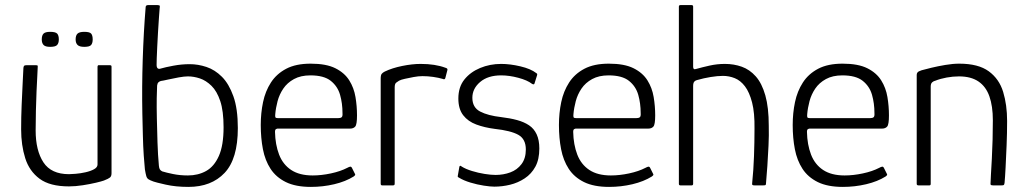

<svg xmlns="http://www.w3.org/2000/svg" viewBox="-20 -728 4038 754"><path d="M251 4Q176 4 135.5 -26Q95 -56 79 -107Q63 -158 63 -220Q63 -268 65 -315.5Q67 -363 69 -402Q71 -441 72 -462Q73 -469 76 -470.5Q79 -472 86 -472H118Q125 -472 127 -471Q129 -470 128 -462Q128 -455 126.5 -430Q125 -405 123.5 -369.5Q122 -334 121 -293.5Q120 -253 120 -216Q120 -137 150.5 -90.5Q181 -44 251 -44Q259 -44 277.5 -45.5Q296 -47 316 -51.5Q336 -56 349.5 -63.5Q363 -71 363 -82V-465Q363 -468 364 -470Q365 -472 367 -472H412Q414 -472 416 -471Q418 -470 418 -466V-48Q418 -36 412 -31Q406 -26 388 -19Q380 -16 357 -10.5Q334 -5 305 -0.5Q276 4 251 4ZM211 -573Q211 -559 204.5 -551.5Q198 -544 177 -544Q158 -544 151 -551.5Q144 -559 144 -573Q144 -589 151 -596Q158 -603 177 -603Q198 -603 204.5 -596Q211 -589 211 -573ZM344 -573Q344 -559 338 -551.5Q332 -544 311 -544Q292 -544 284.5 -551.5Q277 -559 277 -573Q277 -589 284.5 -596Q292 -603 311 -603Q332 -603 338 -596Q344 -589 344 -573Z M720 6Q670 6 630.5 -3Q591 -12 583 -15Q569 -20 563 -24Q557 -28 554.5 -36.5Q552 -45 549 -63Q547 -81 544.5 -117.5Q542 -154 541 -198Q540 -242 539 -282Q537 -386 540.5 -494.5Q544 -603 552 -700Q552 -703 554 -705.5Q556 -708 561 -708H599Q607 -708 607.5 -704.5Q608 -701 607 -696Q606 -681 604 -655.5Q602 -630 600.5 -601Q599 -572 597.5 -545Q596 -518 595.5 -498.5Q595 -479 595 -473Q595 -463 599.5 -459.5Q604 -456 612 -459Q629 -464 661 -470Q693 -476 725 -476Q758 -476 791 -465Q824 -454 851.5 -426.5Q879 -399 896.5 -350Q914 -301 914 -225Q914 -104 862 -49Q810 6 720 6ZM718 -39Q758 -39 789.5 -56.5Q821 -74 839.5 -115.5Q858 -157 858 -228Q858 -292 845 -331Q832 -370 810.5 -391Q789 -412 765 -420Q741 -428 718 -428Q704 -428 681.5 -424Q659 -420 639.5 -415.5Q620 -411 612 -410Q607 -409 602.5 -405Q598 -401 597 -392Q596 -377 595.5 -342.5Q595 -308 596 -262.5Q597 -217 598.5 -168.5Q600 -120 604 -77Q605 -67 608 -62.5Q611 -58 617 -55Q633 -50 660 -44.5Q687 -39 718 -39Z M1004 -237Q1004 -284 1013 -327Q1022 -370 1044 -404Q1066 -438 1104 -458Q1142 -478 1200 -478Q1261 -478 1297 -460Q1333 -442 1351.5 -412.5Q1370 -383 1376 -347Q1382 -311 1382 -275Q1382 -239 1375 -231Q1368 -223 1355 -223H1070Q1068 -223 1064 -221Q1060 -219 1060 -210Q1061 -160 1076 -121Q1091 -82 1123.5 -60.5Q1156 -39 1208 -39Q1242 -39 1279.5 -47Q1317 -55 1344 -69Q1351 -73 1355.5 -73.5Q1360 -74 1363 -67L1373 -47Q1376 -43 1374.5 -40.5Q1373 -38 1369 -35Q1337 -15 1292.5 -4.5Q1248 6 1201 6Q1141 6 1102.5 -13Q1064 -32 1042.5 -65Q1021 -98 1012.5 -142Q1004 -186 1004 -237ZM1325 -284Q1325 -322 1315.5 -355.5Q1306 -389 1279 -410.5Q1252 -432 1199 -432Q1161 -432 1134.5 -417.5Q1108 -403 1092.5 -380Q1077 -357 1070 -330.5Q1063 -304 1061 -280Q1060 -271 1061.5 -267.5Q1063 -264 1072 -264H1307Q1317 -264 1321.5 -267.5Q1326 -271 1325 -284Z M1632 -477Q1689 -477 1729 -462Q1733 -461 1735.5 -459Q1738 -457 1737 -453L1729 -422Q1728 -418 1725.5 -417Q1723 -416 1719 -418Q1702 -423 1681 -426Q1660 -429 1639 -429Q1623 -429 1604.5 -425.5Q1586 -422 1570 -418.5Q1554 -415 1547 -411Q1542 -408 1536 -403.5Q1530 -399 1530 -385V-8Q1530 -3 1528.5 -1.5Q1527 0 1523 0H1481Q1478 0 1476.5 -1.5Q1475 -3 1475 -7V-419Q1475 -433 1479 -438Q1483 -443 1491 -447Q1520 -461 1559.5 -469Q1599 -477 1632 -477Z M1784 -73Q1785 -77 1787.5 -77Q1790 -77 1793 -74Q1809 -64 1833.5 -56.5Q1858 -49 1883 -45Q1908 -41 1926 -41Q1957 -41 1984 -51Q2011 -61 2028 -83.5Q2045 -106 2045 -141Q2045 -182 2015.5 -198.5Q1986 -215 1922 -222Q1883 -227 1850.5 -239Q1818 -251 1799 -275.5Q1780 -300 1780 -341Q1780 -386 1803.5 -415.5Q1827 -445 1865.5 -461Q1904 -477 1948 -477Q1983 -477 2023.5 -467.5Q2064 -458 2086 -441Q2089 -439 2089.5 -437.5Q2090 -436 2089 -432L2079 -400Q2077 -394 2069 -399Q2051 -413 2015.5 -422.5Q1980 -432 1948 -432Q1896 -432 1865.5 -406Q1835 -380 1835 -344Q1835 -306 1865.5 -290Q1896 -274 1949 -268Q1983 -264 2010.5 -256.5Q2038 -249 2057.5 -236Q2077 -223 2087.5 -200.5Q2098 -178 2098 -145Q2098 -102 2082.5 -73.5Q2067 -45 2040.5 -27.5Q2014 -10 1983 -2.5Q1952 5 1921 5Q1906 5 1880 1Q1854 -3 1827.5 -11Q1801 -19 1783 -30Q1779 -32 1778 -33.5Q1777 -35 1778 -39Z M2175 -237Q2175 -284 2184 -327Q2193 -370 2215 -404Q2237 -438 2275 -458Q2313 -478 2371 -478Q2432 -478 2468 -460Q2504 -442 2522.5 -412.5Q2541 -383 2547 -347Q2553 -311 2553 -275Q2553 -239 2546 -231Q2539 -223 2526 -223H2241Q2239 -223 2235 -221Q2231 -219 2231 -210Q2232 -160 2247 -121Q2262 -82 2294.5 -60.5Q2327 -39 2379 -39Q2413 -39 2450.5 -47Q2488 -55 2515 -69Q2522 -73 2526.5 -73.5Q2531 -74 2534 -67L2544 -47Q2547 -43 2545.5 -40.5Q2544 -38 2540 -35Q2508 -15 2463.5 -4.5Q2419 6 2372 6Q2312 6 2273.5 -13Q2235 -32 2213.5 -65Q2192 -98 2183.5 -142Q2175 -186 2175 -237ZM2496 -284Q2496 -322 2486.5 -355.5Q2477 -389 2450 -410.5Q2423 -432 2370 -432Q2332 -432 2305.5 -417.5Q2279 -403 2263.5 -380Q2248 -357 2241 -330.5Q2234 -304 2232 -280Q2231 -271 2232.5 -267.5Q2234 -264 2243 -264H2478Q2488 -264 2492.5 -267.5Q2497 -271 2496 -284Z M2646 -6Q2646 -180 2646 -354Q2646 -528 2646 -702Q2646 -708 2652 -708Q2663 -708 2674 -708Q2685 -708 2696 -708Q2702 -708 2702 -702Q2702 -643 2702 -584Q2702 -525 2702 -466Q2702 -460 2704.5 -457.5Q2707 -455 2713 -457Q2738 -464 2767 -470.5Q2796 -477 2827 -477Q2862 -477 2893 -466Q2924 -455 2948 -428Q2972 -401 2985.5 -353.5Q2999 -306 2999 -234Q3000 -196 2998 -155.5Q2996 -115 2993.5 -76.5Q2991 -38 2988 -6Q2988 -2 2985.5 -1Q2983 0 2977 0Q2968 0 2959.5 0Q2951 0 2943 0Q2936 0 2934.5 -2Q2933 -4 2934 -11Q2939 -59 2941 -114.5Q2943 -170 2943 -222Q2944 -285 2933.5 -325.5Q2923 -366 2905.5 -389Q2888 -412 2865.5 -421Q2843 -430 2819 -430Q2798 -430 2770.5 -425.5Q2743 -421 2719 -414Q2712 -413 2707 -408Q2702 -403 2702 -390V-6Q2702 0 2696 0H2652Q2646 0 2646 -6Z M3093 -237Q3093 -284 3102 -327Q3111 -370 3133 -404Q3155 -438 3193 -458Q3231 -478 3289 -478Q3350 -478 3386 -460Q3422 -442 3440.5 -412.5Q3459 -383 3465 -347Q3471 -311 3471 -275Q3471 -239 3464 -231Q3457 -223 3444 -223H3159Q3157 -223 3153 -221Q3149 -219 3149 -210Q3150 -160 3165 -121Q3180 -82 3212.5 -60.5Q3245 -39 3297 -39Q3331 -39 3368.5 -47Q3406 -55 3433 -69Q3440 -73 3444.5 -73.5Q3449 -74 3452 -67L3462 -47Q3465 -43 3463.5 -40.5Q3462 -38 3458 -35Q3426 -15 3381.5 -4.5Q3337 6 3290 6Q3230 6 3191.5 -13Q3153 -32 3131.5 -65Q3110 -98 3101.5 -142Q3093 -186 3093 -237ZM3414 -284Q3414 -322 3404.5 -355.5Q3395 -389 3368 -410.5Q3341 -432 3288 -432Q3250 -432 3223.5 -417.5Q3197 -403 3181.5 -380Q3166 -357 3159 -330.5Q3152 -304 3150 -280Q3149 -271 3150.5 -267.5Q3152 -264 3161 -264H3396Q3406 -264 3410.5 -267.5Q3415 -271 3414 -284Z M3587 0Q3580 0 3580 -6Q3580 -113 3580 -220Q3580 -327 3580 -434Q3580 -440 3583.5 -444Q3587 -448 3599 -452Q3613 -456 3638 -462Q3663 -468 3692.5 -473Q3722 -478 3747 -478Q3822 -478 3863 -448Q3904 -418 3919.5 -367Q3935 -316 3935 -253Q3935 -205 3933 -157Q3931 -109 3929 -70Q3927 -31 3925 -10Q3924 -3 3922 -1.5Q3920 0 3913 0H3880Q3873 0 3871 -2Q3869 -4 3870 -10Q3870 -17 3871.5 -42.5Q3873 -68 3875 -104Q3877 -140 3878 -180Q3879 -220 3879 -256Q3879 -311 3865.5 -349.5Q3852 -388 3822.5 -408Q3793 -428 3746 -428Q3722 -428 3697.5 -423.5Q3673 -419 3653 -411Q3647 -410 3641 -405Q3635 -400 3635 -388Q3635 -328 3635 -264Q3635 -200 3635 -135.5Q3635 -71 3635 -6Q3635 0 3630 0Z"/></svg>

Font: Glory Thin Light
Style: Regular
Weight: 300
Version: Version 1.011